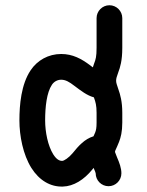

<svg xmlns="http://www.w3.org/2000/svg" viewBox="-20 -705 558 729"><path d="M440.9 -46.9C440.9 -66.9 433.6 -86.4 424.3 -107.9C418.5 -122.1 416.5 -128.9 416.5 -127.9C416.5 -133.3 420.9 -138.2 432.1 -166.5C438.5 -183.1 444.3 -204.6 444.3 -239.7V-276.9C444.3 -319.3 436.5 -346.2 429.7 -365.2C423.8 -383.3 420.9 -390.1 420.9 -398.4C420.9 -407.7 423.3 -413.6 429.2 -430.7C436 -448.7 444.3 -474.1 444.3 -523.4V-636.2C444.3 -663.1 422.4 -685.1 395.5 -685.1C368.7 -685.1 346.7 -663.1 346.7 -636.2V-523.4C346.7 -490.2 343.3 -479 337.4 -463.9L332.5 -449.2L322.3 -457C289.1 -481.9 255.9 -500 212.4 -500C163.6 -500 121.6 -476.1 96.2 -438C60.5 -384.8 53.7 -307.1 53.7 -248C53.7 -189 67.4 -118.2 99.1 -67.4C129.4 -19.5 171.9 4.9 218.3 3.4C259.8 2.4 299.3 -22.9 330.6 -61.5L335.4 -67.4C340.8 -54.7 343.3 -49.3 343.3 -46.9C343.3 -20 365.2 2 392.1 2C418.9 2 440.9 -20 440.9 -46.9ZM151.4 -248C151.4 -298.8 157.2 -353.5 177.2 -383.3C185.1 -395 197.8 -402.3 212.4 -402.3C229 -402.3 243.2 -394 262.7 -378.9C287.6 -360.4 309.6 -342.8 336.4 -335.4L336.9 -334C342.8 -317.9 346.7 -304.7 346.7 -276.9V-239.7C346.7 -219.2 344.7 -210.4 341.3 -201.7L335 -187.5C301.3 -177.2 278.3 -151.4 255.4 -123C241.2 -106 223.1 -94.2 216.3 -94.2C205.1 -93.8 193.8 -100.6 182.1 -119.1C162.1 -151.4 151.4 -202.6 151.4 -248Z"/></svg>

Font: Velvelyne Book
Style: Bold
Weight: 700
Designer: Manon Van der Borght et Mariel Nils
Foundry: Velvetyne
Version: Version 1.070;Glyphs 3.3.1 (3343)